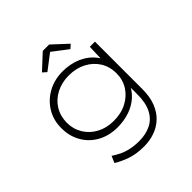

<svg xmlns="http://www.w3.org/2000/svg" viewBox="-246 -911 1322 1322"><g transform="rotate(-45 415.5 -249.5)"><path d="M405 230Q328 230 272.5 210Q217 190 179 166L200 117Q224 133 254 148Q284 163 322.5 171.5Q361 180 407 180Q472 180 521.5 155.5Q571 131 598 78.5Q625 26 625 -56V-141L641 -152Q621 -103 581.5 -66.5Q542 -30 487.5 -11Q433 8 368 8Q287 8 224 -26.5Q161 -61 125.5 -122.5Q90 -184 90 -262Q90 -341 127.5 -402Q165 -463 229 -498Q293 -533 374 -533Q408 -533 442.5 -526.5Q477 -520 508 -506.5Q539 -493 565 -473Q591 -453 610.5 -427Q630 -401 642 -368L620 -380L625 -520H675V-58Q675 17 653.5 71.5Q632 126 594 161.5Q556 197 507 213.5Q458 230 405 230ZM381 -42Q454 -42 509 -71Q564 -100 595 -149Q626 -198 626 -261Q626 -327 594.5 -376.5Q563 -426 508.5 -454.5Q454 -483 382 -483Q315 -483 260.5 -455Q206 -427 175 -377.5Q144 -328 143 -263Q143 -200 173.5 -150Q204 -100 258 -71Q312 -42 381 -42ZM295 -603 267 -628 376 -729H438L547 -628L519 -603L392 -700H422Z"/></g></svg>

Font: Lexend Mega ExtraLight
Style: Regular
Weight: 250
Version: Version 1.007